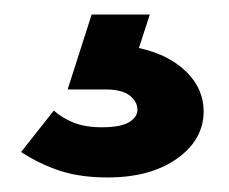

<svg xmlns="http://www.w3.org/2000/svg" viewBox="-20 -34 315 264"><path d="M128 210Q91 210 63 201Q35 192 9 175L54 118Q65 128 81 134.5Q97 141 120 141Q146 141 157.5 134Q169 127 169 117Q169 106 158.5 97.5Q148 89 125 89H73L106 -14H186L171 32Q212 41 236 64.5Q260 88 260 119Q260 158 223.5 184Q187 210 128 210Z"/></svg>

Font: Outfit Medium
Style: Regular
Weight: 500
Designer: Rodrigo Fuenzalida
Foundry: fragTYPE
Version: Version 1.100; ttfautohint (v1.8.4.7-5d5b);gftools[0.9.27]